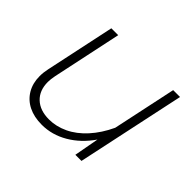

<svg xmlns="http://www.w3.org/2000/svg" viewBox="-130 -721 909 909"><g transform="rotate(45 325.0 -266.0)"><path d="M116 -152Q116 -95 150.5 -62.5Q185 -30 245 -30Q293 -30 339.5 -52Q386 -74 426 -118Q466 -162 495 -224L563 -544H609L493 0H452L475 -125Q430 -60 368.5 -24Q307 12 239 12Q187 12 149 -7Q111 -26 90 -61.5Q69 -97 69 -144Q69 -169 75 -196L149 -544H195L121 -195Q116 -170 116 -152Z"/></g></svg>

Font: Azeret Mono Thin
Style: Italic
Weight: 100
Italic angle: -12°
Designer: Martin Vácha
Foundry: Displaay
Version: Version 1.000; Glyphs 3.0.3, build 3074